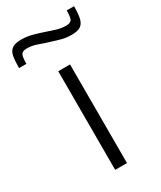

<svg xmlns="http://www.w3.org/2000/svg" viewBox="-230 -794 723 860"><g transform="rotate(-30 131.0 -363.5)"><path d="M100 0V-510H161V0ZM-45 -610Q-45 -648 -40.5 -671Q-36 -694 -20.5 -705Q-5 -716 27 -716Q56 -716 85 -708Q114 -700 143 -690Q166 -682 187.5 -675.5Q209 -669 233 -669Q257 -669 263 -681.5Q269 -694 269 -727H307Q307 -690 302 -666.5Q297 -643 282 -632Q267 -621 235 -621Q203 -621 175.5 -629.5Q148 -638 118 -647Q96 -655 74 -662Q52 -669 29 -669Q5 -669 -1 -656Q-7 -643 -7 -610Z"/></g></svg>

Font: Saira SemiExpanded Light
Style: Regular
Weight: 300
Width: 6
Designer: Hector Gatti with collaboration of the Omnibus-Type team
Foundry: Omnibus-Type
Version: Version 1.101